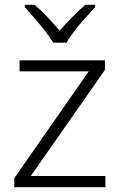

<svg xmlns="http://www.w3.org/2000/svg" viewBox="-20 -785 503 805"><path d="M422 0H40V-38L352 -486H62V-532H420V-492L109 -47H422ZM203 -606Q190 -628 169 -655Q148 -682 125 -708.5Q102 -735 84 -755V-765H125Q152 -742 179.5 -713Q207 -684 230 -656Q254 -684 282.5 -713Q311 -742 338 -765H379V-755Q360 -735 336.5 -708.5Q313 -682 292 -655Q271 -628 259 -606Z"/></svg>

Font: Noto Sans Lao Light
Style: Regular
Weight: 300
Designer: Monotype Design Team
Foundry: Monotype Imaging Inc.
Version: Version 2.003; ttfautohint (v1.8.4.7-5d5b)